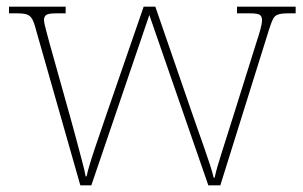

<svg xmlns="http://www.w3.org/2000/svg" viewBox="-20 -556 910 576"><path d="M89 -463Q83 -487 77 -498Q71 -509 61 -512.5Q51 -516 30 -516H7V-536H177V-516H150Q125 -516 118.5 -511Q112 -506 112 -496Q112 -488 118.5 -464Q125 -440 129 -425L192 -200Q199 -176 208 -141.5Q217 -107 225.5 -75.5Q234 -44 237 -27H240Q243 -44 253.5 -77Q264 -110 276.5 -146Q289 -182 297 -206L411 -536H446L554 -223Q560 -205 570 -177Q580 -149 590.5 -119Q601 -89 609.5 -63Q618 -37 621 -23H624Q629 -48 644.5 -96Q660 -144 679 -205L749 -428Q756 -449 761 -467Q766 -485 766 -496Q766 -506 760 -511Q754 -516 728 -516H691V-536H867V-516H845Q825 -516 814.5 -512.5Q804 -509 799 -499Q794 -489 787 -467L641 0H605L428 -511L254 0H221Z"/></svg>

Font: Noto Serif Tamil Thin
Style: Italic
Weight: 100
Italic angle: -12°
Designer: Indian Type Foundry, Tom Grace, and the Monotype Design Team
Foundry: Monotype Imaging Inc.
Version: Version 2.003; ttfautohint (v1.8.4.7-5d5b)